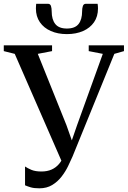

<svg xmlns="http://www.w3.org/2000/svg" viewBox="-35 -983 676 1016"><path d="M173 13.5Q144.5 13.5 127.2 8.2Q110 3 97.5 -2.5V-102Q110.5 -93 131.2 -84.2Q152 -75.5 184 -75.5Q215 -75.5 238 -85.8Q261 -96 277.5 -115.5Q294 -135 305 -164L298 -114L43 -698L-15 -712.5V-743H240.5V-712.5L165 -698L316.5 -321L356.5 -208L334.5 -209.5L373 -321L509 -698L434.5 -712.5V-743H621V-712.5L570 -698L348.5 -154Q339 -132 325 -103.2Q311 -74.5 290.5 -48Q270 -21.5 241.2 -4Q212.5 13.5 173 13.5ZM218.5 -963Q231 -963 234.8 -951Q238.5 -939 238.5 -923Q238.5 -880 257.5 -856Q276.5 -832 319 -832Q362 -832 380.8 -856Q399.5 -880 399.5 -923Q399.5 -939 403.5 -951Q407.5 -963 419.5 -963H481.5Q482.5 -957 483 -950.8Q483.5 -944.5 483.5 -938Q483.5 -895.5 462.5 -865.2Q441.5 -835 404.5 -818.8Q367.5 -802.5 319 -802.5Q271 -802.5 234 -818.8Q197 -835 176 -865.5Q155 -896 155 -938Q155 -944.5 155.5 -950.8Q156 -957 156.5 -963Z"/></svg>

Font: Merriweather 96pt
Style: Regular
Weight: 400
Version: Version 2.100